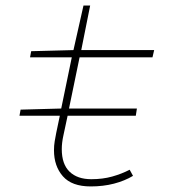

<svg xmlns="http://www.w3.org/2000/svg" viewBox="-20 -658 640 690"><path d="M50 -242 54 -264 200 -268 238 -452H88L92 -474L244 -478L280 -638H304L272 -478H534L528 -452H266L228 -268H472L468 -242H223L208 -172Q202 -145 202 -122Q202 -68 230 -41Q258 -14 308 -14Q349 -14 383 -23.5Q417 -33 446 -48L458 -26Q428 -8 389.5 2Q351 12 306 12Q238 12 206 -24.5Q174 -61 174 -118Q174 -135 176.5 -150Q179 -165 182 -180L195 -242Z"/></svg>

Font: Source Code Pro ExtraLight
Style: Italic
Weight: 200
Italic angle: -11°
Monospace: yes
Designer: Paul D. Hunt, Teo Tuominen
Foundry: Adobe Systems Incorporated
Version: Version 1.050;PS 1.000;hotconv 16.6.51;makeotf.lib2.5.65220